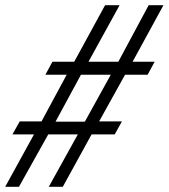

<svg xmlns="http://www.w3.org/2000/svg" viewBox="-23 -694 650 740"><path d="M-3 26 108 -176H25L53 -226H137L234 -406H152L179 -456H263L382 -674H438L318 -456H433L550 -674H607L488 -456H573L546 -406H459L359 -226H447L419 -176H330L219 26H165L277 -176H163L50 26ZM191 -225H304L404 -406H289Z"/></svg>

Font: Ibarra Real Nova Medium
Style: Italic
Weight: 500
Italic angle: -22°
Designer: Jose Maria Ribagorda & Octavio Pardo
Foundry: Octavio Pardo
Version: Version 2.000